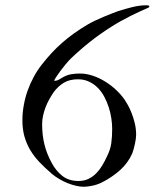

<svg xmlns="http://www.w3.org/2000/svg" viewBox="-20 -711 591 732"><path d="M276.9 -408.7Q245.6 -408.7 223.9 -395.8Q202.1 -382.8 185.5 -360.8Q176.8 -348.1 168.5 -333.5Q160.2 -318.8 154.1 -303Q147.9 -287.1 144.3 -270.5Q140.6 -253.9 140.6 -238.3Q140.6 -195.8 149.4 -160.2Q158.2 -124.5 177.7 -88.9Q193.4 -59.6 217.8 -40.3Q242.2 -21 279.3 -21Q300.8 -21 317.4 -29.1Q334 -37.1 346.9 -50.3Q359.9 -63.5 369.6 -79.8Q379.4 -96.2 387.2 -113.3Q400.9 -140.1 404.3 -165.3Q407.7 -190.4 407.7 -219.7Q407.7 -238.3 404.5 -259.8Q401.4 -281.2 394.5 -302.2Q387.7 -323.2 377.4 -342.5Q367.2 -361.8 352.5 -376.5Q337.9 -391.1 319.1 -399.9Q300.3 -408.7 276.9 -408.7ZM65.4 -252.4Q65.4 -280.8 70.6 -309.6Q75.7 -338.4 85.4 -365.7Q95.2 -393.1 109.1 -418.7Q123 -444.3 140.6 -466.3Q158.7 -489.3 177.2 -509.3Q195.8 -529.3 216.6 -547.6Q237.3 -565.9 261.5 -583.3Q285.6 -600.6 315.4 -618.2Q325.2 -624 342 -632.1Q358.9 -640.1 376.5 -647.5Q394 -654.8 409.2 -660.6Q424.3 -666.5 431.2 -668.9Q459 -677.7 486.1 -684.3Q513.2 -690.9 537.6 -690.9Q539.1 -690.9 544.2 -690.4Q549.3 -689.9 549.3 -686.5Q549.3 -683.1 545.4 -681.6Q531.7 -675.8 514.2 -667.7Q496.6 -659.7 477.5 -650.1Q458.5 -640.6 439.7 -630.1Q420.9 -619.6 404.3 -608.9Q362.3 -582.5 323.5 -551.8Q284.7 -521 249.5 -487.3Q241.2 -479 230.2 -465.8Q219.2 -452.6 209.5 -439.5Q199.7 -426.3 193.1 -415.8Q186.5 -405.3 186.5 -402.8Q197.3 -402.8 205.8 -408.2Q214.4 -413.6 222.7 -418Q237.3 -425.8 252.9 -428.2Q268.6 -430.7 284.2 -430.7Q308.6 -430.7 333 -422.6Q357.4 -414.6 380.1 -400.6Q402.8 -386.7 422.1 -368.7Q441.4 -350.6 455.6 -330.1Q460.4 -323.2 467.8 -310.1Q475.1 -296.9 481.9 -279.5Q488.8 -262.2 493.9 -241Q499 -219.7 499 -196.8Q499 -189.9 497.8 -181.4Q496.6 -172.9 494.6 -163.3Q492.7 -153.8 490 -144.3Q487.3 -134.8 484.4 -126.5Q467.8 -88.9 436.8 -61.5Q405.8 -34.2 367.7 -15.1Q350.6 -6.8 331.8 -2.9Q313 1 298.8 1Q285.6 1 269.8 -2.7Q253.9 -6.3 237.5 -12.9Q221.2 -19.5 205.8 -28.6Q190.4 -37.6 177.7 -48.3Q150.9 -71.3 129.9 -93.5Q108.9 -115.7 94.7 -139.9Q80.6 -164.1 73 -191.4Q65.4 -218.8 65.4 -252.4Z"/></svg>

Font: IM FELL French Canon
Style: Italic
Weight: 400
Italic angle: -17°
Designer: Igino Marini
Foundry: Igino Marini
Version: 3.00